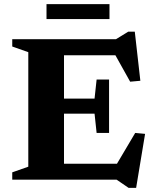

<svg xmlns="http://www.w3.org/2000/svg" viewBox="-20 -873 754 933"><path d="M510 -486.5V-357V-227H449.5L439.5 -320.5H203.5V-394H439.5L449.5 -486.5ZM662 -480.5 612.5 -476 519 -643.5 567.5 -604.5H203.5V-682.5H543.5L603 -719H635ZM526 -39.5 637 -227 685 -222.5 641.5 40H605L546.5 0H203.5V-77.5H566ZM39.5 0V-35.5L117.5 -63V-619.5L39.5 -647V-682.5H291V0ZM206 -780.5V-853H512V-780.5Z"/></svg>

Font: Newsreader
Style: Bold
Weight: 700
Designer: Hugues Gentile
Foundry: Production Type
Version: Version 1.003